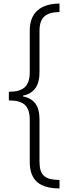

<svg xmlns="http://www.w3.org/2000/svg" viewBox="-20 -820 395 1084"><path d="M316 244V196C235 195 203 172 203 92V-145C203 -222 175 -262 109 -276V-280C175 -293 203 -339 203 -412V-646C203 -723 240 -751 316 -752V-800C211 -799 148 -750 148 -648V-413C148 -332 111 -302 30 -302V-253C111 -253 148 -225 148 -143V93C148 201 206 243 316 244Z"/></svg>

Font: Noto Sans Malayalam SemiCondensed Light
Style: Regular
Weight: 300
Width: 4
Designer: Jelle Bosma - Monotype Design Team
Foundry: Monotype Imaging Inc.
Version: Version 2.104